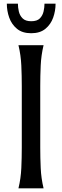

<svg xmlns="http://www.w3.org/2000/svg" viewBox="-20 -1020 336 1040"><path d="M216 -775Q203 -721 200.5 -665Q198 -609 198 -553V-222Q198 -166 200.5 -110Q203 -54 216 0H80Q93 -54 95.5 -110Q98 -166 98 -222V-553Q98 -609 95.5 -665Q93 -721 80 -775ZM149 -840Q101 -840 72 -864Q43 -888 30 -924.5Q17 -961 17 -1000H77Q77 -980 82 -958Q87 -936 102.5 -920.5Q118 -905 149 -905Q181 -905 196 -920.5Q211 -936 216 -958Q221 -980 221 -1000H281Q281 -961 268 -924.5Q255 -888 226 -864Q197 -840 149 -840Z"/></svg>

Font: Faculty Glyphic
Style: Regular
Weight: 400
Designer: Koto Studio, Dylan Young
Foundry: Koto Studio
Version: Version 1.004; ttfautohint (v1.8.4.7-5d5b)